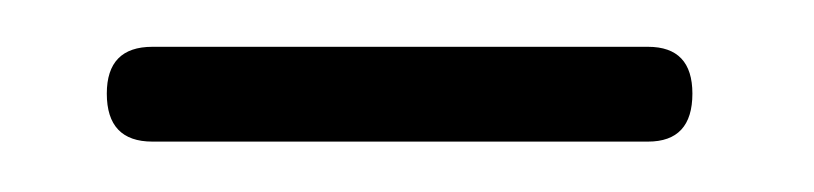

<svg xmlns="http://www.w3.org/2000/svg" viewBox="-20 -592 339 80"><path d="M24.5 -553Q24.5 -572.5 43.5 -572.5H250Q268.5 -572.5 268.5 -553Q268.5 -533 250 -533H43.5Q24.5 -533 24.5 -553Z"/></svg>

Font: Fraunces 72pt S050 Light
Style: Regular
Weight: 300
Version: Version 1.000; ttfautohint (v1.8.3)